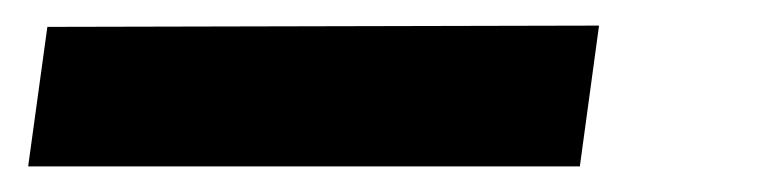

<svg xmlns="http://www.w3.org/2000/svg" viewBox="-20 10 592 150"><path d="M448 30 17 31 2 140H433Z"/></svg>

Font: United Sans
Style: Bold Italic
Weight: 700
Italic angle: -8°
Designer: Pablo Impallari, Rodrigo Fuenzalida (Modified by Dan O. Williams)
Version: Version 1.000;PS 001.000;hotconv 1.0.88;makeotf.lib2.5.64775